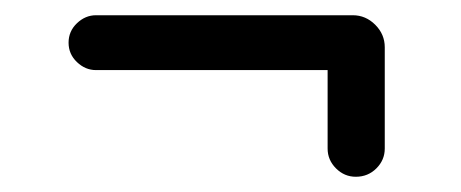

<svg xmlns="http://www.w3.org/2000/svg" viewBox="-20 -395 605 252"><path d="M410 -200V-303H106Q92 -303 81 -313.5Q70 -324 70 -339Q70 -354 81 -364.5Q92 -375 106 -375H443Q460 -375 472.5 -362.5Q485 -350 485 -333V-200Q485 -185 474 -174Q463 -163 447 -163Q432 -163 421 -174Q410 -185 410 -200Z"/></svg>

Font: 寒蝉全圆体
Style: Regular
Weight: 400
Designer: Warren2060
      Designed by Motoya company      

      [Varela Round]
      Joe Prince(Latin component); Avraham Cornf
Foundry: ChillType
Version: Version 3.200